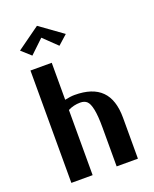

<svg xmlns="http://www.w3.org/2000/svg" viewBox="-160 -970 851 1060"><g transform="rotate(-20 265.5 -440.0)"><path d="M55.2 0ZM324.2 -783.2 269 -733.9 189.9 -810.1 109.9 -733.9 55.2 -783.2 189.9 -879.9ZM196.8 -382.8V0H71.8V-660.2H196.8V-442.9Q230.5 -450.2 253.9 -450.2Q359.4 -450.2 411.1 -398.4Q462.9 -346.7 462.9 -240.2V0H337.9V-228Q337.9 -296.9 330.1 -335Q322.3 -373 308.1 -386.5Q293.9 -399.9 269 -399.9Q230 -399.9 196.8 -382.8Z"/></g></svg>

Font: Pfennig
Style: Bold
Weight: 700
Version: Version 20120410 ; ttfautohint (v0.8)